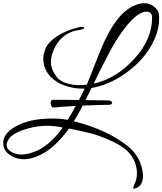

<svg xmlns="http://www.w3.org/2000/svg" viewBox="-25 -870 1005 1189"><path d="M305 -252C277 -252 290 -202 305 -204C335 -207 381 -211 444 -214C427 -182 410 -153 394 -128C366 -133 335 -136 300 -136C203 -136 127 -119 70 -86C20 -57 -5 -24 -5 14C-5 52 14 80 52 99C96 122 152 125 225 89C286 60 345 5 402 -74C457 -63 501 -54 534 -45C567 -37 606 -23 651 -3C696 16 732 37 757 59C832 126 832 221 811 263C790 310 800 300 826 291C857 276 873 230 849 154C834 105 804 64 760 30C673 -37 564 -86 432 -119L453 -153L487 -216C556 -219 611 -221 653 -221C663 -222 669 -227 670 -235C667 -243 660 -247 649 -248C593 -249 545 -250 505 -250L541 -325C612 -337 681 -366 748 -413C816 -460 868 -515 905 -576C942 -638 960 -696 960 -750C960 -773 964 -802 929 -829C894 -857 853 -854 814 -839C733 -808 661 -715 598 -560L513 -346C480 -342 442 -339 389 -354C363 -361 342 -374 327 -392C282 -452 287 -492 296 -529C313 -586 342 -628 385 -656C410 -671 436 -681 465 -684C482 -687 499 -692 496 -699C493 -706 480 -705 463 -701C354 -676 279 -620 258 -572C248 -548 243 -526 243 -505C243 -466 257 -430 285 -398C328 -351 404 -321 488 -321H499C484 -288 472 -265 464 -251ZM917 -760C917 -671 880 -585 805 -504C731 -423 648 -373 555 -352C582 -409 613 -470 648 -537C683 -604 720 -662 758 -709C807 -768 848 -798 882 -798C905 -798 917 -785 917 -760ZM363 -80C316 -13 264 34 209 61C172 78 138 87 107 87C62 87 16 63 16 28C16 22 17 16 20 9C33 -28 78 -56 155 -76C228 -96 298 -95 363 -80Z"/></svg>

Font: VL Great Vibes
Style: Regular
Weight: 400
Designer: Robert E. Leuschke
Foundry: Robert E. Leuschke
Version: Version 1.001